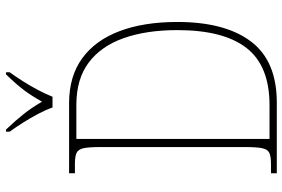

<svg xmlns="http://www.w3.org/2000/svg" viewBox="-176 -796 971 660"><g transform="rotate(-90 310.0 -465.5)"><path d="M45 0V-20H77Q102 -20 114.5 -25.5Q127 -31 131 -50Q135 -69 135 -109V-607Q135 -646 131 -664.5Q127 -683 114.5 -688.5Q102 -694 77 -694H45V-714H286Q378 -714 440 -669Q502 -624 533.5 -540.5Q565 -457 565 -342Q565 -178 498 -89Q431 0 288 0ZM279 -25Q414 -25 475.5 -104Q537 -183 537 -342Q537 -448 509.5 -526Q482 -604 425.5 -646.5Q369 -689 280 -689H163V-25ZM271 -771Q263 -794 249 -820.5Q235 -847 218.5 -873Q202 -899 188 -918V-931H195Q228 -896 249 -869.5Q270 -843 291 -807Q311 -843 331 -869.5Q351 -896 385 -931H392V-918Q378 -899 361.5 -873Q345 -847 331 -820.5Q317 -794 308 -771Z"/></g></svg>

Font: Noto Serif Bengali SemiCondensed Thin
Style: Regular
Weight: 100
Width: 4
Designer: Juan Bruce, Universal Thirst, Indian Type Foundry and the Monotype Design Team.
Foundry: Monotype Imaging Inc.
Version: Version 2.003; ttfautohint (v1.8.4.7-5d5b)